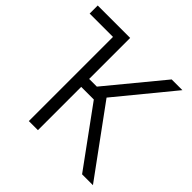

<svg xmlns="http://www.w3.org/2000/svg" viewBox="-183 -902 1076 1076"><g transform="rotate(45 355.5 -363.5)"><path d="M260 -341V2H188V-665H3V-729H260V-404H321L589 -729H674L403 -399L696 2H610L360 -341Z"/></g></svg>

Font: Sinter Normal
Style: Regular
Weight: 350
Foundry: Adobe & rsms
Version: Version 1.000